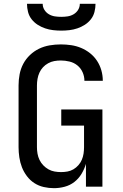

<svg xmlns="http://www.w3.org/2000/svg" viewBox="-20 -975 640 1003"><path d="M262 8Q235 8 208.5 2Q182 -4 159.5 -18.5Q137 -33 120.5 -55Q104 -77 94.5 -101.5Q85 -126 81 -153Q77 -180 77 -206V-529Q77 -558 82.5 -587Q88 -616 101.5 -641.5Q115 -667 136.5 -687.5Q158 -708 184 -720.5Q210 -733 239 -738Q268 -743 298 -743Q325 -743 352 -739Q379 -735 404 -724.5Q429 -714 450.5 -697Q472 -680 487 -657Q502 -634 509.5 -607.5Q517 -581 517 -554V-553H421Q421 -576 411.5 -597.5Q402 -619 384 -633.5Q366 -648 343 -653.5Q320 -659 298 -659Q280 -659 263.5 -656Q247 -653 231.5 -644.5Q216 -636 204.5 -623.5Q193 -611 186 -595.5Q179 -580 176 -563Q173 -546 173 -529V-206Q173 -189 176 -172Q179 -155 186.5 -139.5Q194 -124 206 -111.5Q218 -99 233 -90.5Q248 -82 265 -79Q282 -76 299 -76Q316 -76 332.5 -79Q349 -82 363.5 -90.5Q378 -99 389.5 -112Q401 -125 407.5 -140.5Q414 -156 416.5 -172.5Q419 -189 419 -206V-319H300V-403H515V0H429V-119Q421 -92 406 -67Q391 -42 368.5 -24.5Q346 -7 318 0.5Q290 8 262 8ZM300 -815Q279 -815 257.5 -817.5Q236 -820 215.5 -827Q195 -834 177 -845.5Q159 -857 145.5 -874Q132 -891 126.5 -912.5Q121 -934 121 -955H203Q203 -938 212 -923.5Q221 -909 235.5 -900.5Q250 -892 266.5 -889.5Q283 -887 300 -887Q317 -887 333.5 -889.5Q350 -892 364.5 -900.5Q379 -909 388 -923.5Q397 -938 397 -955H479Q479 -934 473.5 -912.5Q468 -891 454.5 -874Q441 -857 423 -845.5Q405 -834 384.5 -827Q364 -820 342.5 -817.5Q321 -815 300 -815Z"/></svg>

Font: Iosevka Aile Medium
Style: Regular
Weight: 500
Designer: Belleve Invis
Foundry: Belleve Invis
Version: Version 27.3.5; ttfautohint (v1.8.4)